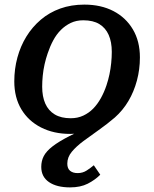

<svg xmlns="http://www.w3.org/2000/svg" viewBox="-20 -568 668 833"><path d="M159 156Q159 130 170 109Q181 88 208 67Q235 46 282 22Q329 -2 401 -34L386 -4Q362 4 338 8.5Q314 13 285 13Q213 13 158 -15Q103 -43 72.5 -94Q42 -145 42 -215Q42 -269 55.5 -318.5Q69 -368 94.5 -409.5Q120 -451 157 -482.5Q194 -514 241.5 -531Q289 -548 346 -548Q418 -548 472 -520Q526 -492 556.5 -440.5Q587 -389 587 -319Q587 -267 574 -218.5Q561 -170 537 -129.5Q513 -89 478 -58Q444 -29 408.5 -4Q373 21 342 44Q311 67 291.5 90.5Q272 114 272 142Q272 163 284 173Q296 183 317 183Q339 183 356.5 171.5Q374 160 387 149L415 190Q392 213 360.5 229Q329 245 284 245Q226 245 192.5 222Q159 199 159 156ZM442 -198Q450 -222 455 -246Q460 -270 462.5 -295Q465 -320 465 -343Q465 -386 451.5 -416.5Q438 -447 411 -463.5Q384 -480 341 -480Q311 -480 287 -468.5Q263 -457 244 -438Q225 -419 211 -393Q197 -367 187 -337Q179 -314 173.5 -289.5Q168 -265 165.5 -240Q163 -215 163 -192Q163 -149 176.5 -118.5Q190 -88 217.5 -71.5Q245 -55 287 -55Q317 -55 341.5 -66.5Q366 -78 384.5 -97Q403 -116 417.5 -142Q432 -168 442 -198Z"/></svg>

Font: Roboto Serif Medium
Style: Italic
Weight: 500
Italic angle: -10°
Designer: Greg Gazdowicz
Foundry: Commercial Type
Version: Version 1.008